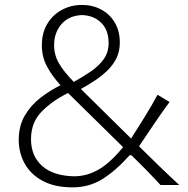

<svg xmlns="http://www.w3.org/2000/svg" viewBox="-20 -766 779 795"><path d="M280.8 9.8Q349.1 9.8 404.3 -24.7Q459.5 -59.1 516.6 -123H524.4Q556.2 -92.3 586.7 -61Q617.2 -29.8 644.5 0H722.2Q679.2 -39.6 637.7 -79.8Q596.2 -120.1 555.7 -160.2Q587.4 -207.5 618.2 -253.2Q648.9 -298.8 682.1 -343.8L632.3 -373.5Q606.9 -326.7 579.6 -282.7Q552.2 -238.8 522.9 -192.4L314.9 -397.5Q342.8 -413.1 371.3 -431.6Q399.9 -450.2 423.6 -472.9Q447.3 -495.6 461.7 -524.2Q476.1 -552.7 476.1 -589.4Q476.1 -637.7 455.1 -672.9Q434.1 -708 398.4 -726.8Q362.8 -745.6 319.3 -745.6Q273.9 -745.6 236.1 -725.1Q198.2 -704.6 175.8 -667.2Q153.3 -629.9 153.3 -578.6Q153.3 -531.2 173.8 -492.2Q194.3 -453.1 230.5 -413.1Q188 -392.1 148.2 -361.6Q108.4 -331.1 83 -288.1Q57.6 -245.1 57.6 -186.5Q57.6 -133.3 82.3 -88.6Q106.9 -43.9 156.7 -17.1Q206.5 9.8 280.8 9.8ZM489.7 -156.7Q436.5 -91.8 388.4 -64Q340.3 -36.1 286.6 -36.1Q200.7 -37.6 154.5 -78.9Q108.4 -120.1 108.4 -189.9Q108.4 -258.8 152.6 -304Q196.8 -349.1 261.7 -380.9ZM285.6 -426.8Q244.1 -469.2 224.1 -503.7Q204.1 -538.1 204.1 -579.1Q204.1 -631.3 234.9 -666.5Q265.6 -701.7 320.3 -703.6Q368.7 -701.7 399.2 -671.6Q429.7 -641.6 429.7 -587.9Q429.7 -549.3 409.4 -521Q389.2 -492.7 356.2 -470.2Q323.2 -447.8 285.6 -426.8Z"/></svg>

Font: Pinar-VF
Style: Regular
Weight: 300
Designer: Amin Abedi
Version: Version 3.0